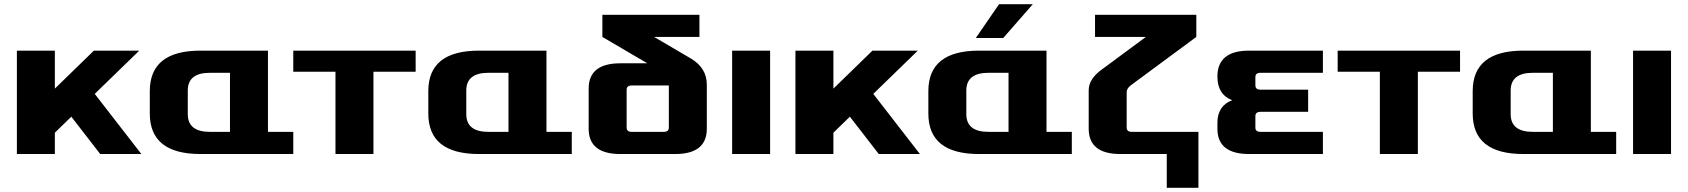

<svg xmlns="http://www.w3.org/2000/svg" viewBox="-20 -730 8000 910"><path d="M60 0V-490H240V-310L425 -490H640L429 -285L650 0H455L318 -177L240 -101V0Z M690 -192V-298Q690 -490 930 -490H1250V-105H1370V0H930Q690 0 690 -192ZM870 -189Q870 -105 975 -105H1070V-385H975Q870 -385 870 -301Z M1370 -390V-490H1950V-390H1750V0H1570V-390Z M2010 -192V-298Q2010 -490 2250 -490H2570V-105H2690V0H2250Q2010 0 2010 -192ZM2190 -189Q2190 -105 2295 -105H2390V-385H2295Q2190 -385 2190 -301Z M2770 -120V-310Q2770 -430 2920 -430H3048L2835 -555V-660H3295V-555H3080L3254 -453Q3330 -408 3330 -329V-120Q3330 0 3180 0H2920Q2770 0 2770 -120ZM2950 -125Q2950 -105 2975 -105H3125Q3150 -105 3150 -125V-325H2975Q2950 -325 2950 -305Z M3450 0V-490H3630V0Z M3750 0V-490H3930V-310L4115 -490H4330L4119 -285L4340 0H4145L4008 -177L3930 -101V0Z M4380 -192V-298Q4380 -490 4620 -490H4940V-105H5060V0H4620Q4380 0 4380 -192ZM4560 -189Q4560 -105 4665 -105H4760V-385H4665Q4560 -385 4560 -301ZM4605 -550 4715 -710H4875L4735 -550Z M5140 -120V-302Q5140 -355 5200 -399L5411 -555H5170V-660H5650V-555L5340 -326Q5320 -311 5320 -293V-125Q5320 -105 5345 -105H5660V160H5510V0H5290Q5140 0 5140 -120Z M5750 -120V-147Q5750 -229 5820 -255Q5750 -282 5750 -367Q5750 -490 5900 -490H6250V-385H5955Q5930 -385 5930 -365V-325Q5930 -305 5955 -305H6180V-200H5955Q5930 -200 5930 -180V-125Q5930 -105 5955 -105H6250V0H5900Q5750 0 5750 -120Z M6320 -390V-490H6900V-390H6700V0H6520V-390Z M6960 -192V-298Q6960 -490 7200 -490H7520V-105H7640V0H7200Q6960 0 6960 -192ZM7140 -189Q7140 -105 7245 -105H7340V-385H7245Q7140 -385 7140 -301Z M7720 0V-490H7900V0Z"/></svg>

Font: Xolonium
Style: Bold
Weight: 700
Designer: Severin Meyer
Version: Version 4.2